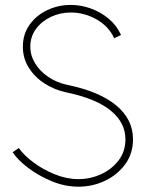

<svg xmlns="http://www.w3.org/2000/svg" viewBox="-20 -726 576 760"><path d="M290 13Q237 13 184.5 -8.8Q132 -30.5 90.8 -62Q49.5 -93.5 30 -123.5L54.5 -140Q74 -112 112 -83.5Q150 -55 196.8 -36Q243.5 -17 290.5 -17Q337 -17 379.5 -36.2Q422 -55.5 449.2 -90.8Q476.5 -126 476.5 -174.5Q476.5 -240.5 418.2 -288.2Q360 -336 242 -360.5Q196.5 -370 157.2 -395Q118 -420 94.2 -457.5Q70.5 -495 70.5 -541Q70.5 -591 97.2 -628.2Q124 -665.5 167.2 -686Q210.5 -706.5 260 -706.5Q301 -706.5 340.2 -692.2Q379.5 -678 411 -651.2Q442.5 -624.5 459 -587.5L432 -574.5Q410.5 -622 362.2 -649.2Q314 -676.5 260 -676.5Q218 -676.5 181.5 -659.2Q145 -642 122.5 -611.5Q100 -581 100 -541.5Q100 -506.5 119 -475.2Q138 -444 171.2 -421.5Q204.5 -399 246.5 -390Q373.5 -364 440 -308.8Q506.5 -253.5 506.5 -174.5Q506.5 -118.5 475.8 -76.2Q445 -34 395.8 -10.5Q346.5 13 290 13Z"/></svg>

Font: Urbanist Thin
Style: Regular
Weight: 100
Designer: Corey Hu
Foundry: Corey Hu
Version: Version 1.330; ttfautohint (v1.8.4.7-5d5b)